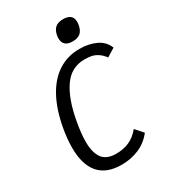

<svg xmlns="http://www.w3.org/2000/svg" viewBox="-228 -1057 1056 1188"><g transform="rotate(-30 300.5 -463.0)"><path d="M69 -226.5Q69 -286.5 81.5 -358Q103 -479.5 148.5 -563.5Q194 -647.5 261 -690.8Q328 -734 413 -734Q478.5 -734 529.5 -710.5Q580.5 -687 601 -635.5L542 -599Q521.5 -626 500 -639.8Q478.5 -653.5 457 -657.8Q435.5 -662 407.5 -662Q313 -662 256.8 -580.8Q200.5 -499.5 174.5 -351Q160.5 -272.5 160.5 -216Q160.5 -138.5 190.2 -98.2Q220 -58 287.5 -58Q340 -58 381.8 -76.5Q423.5 -95 457.5 -136.5L505.5 -82.5Q465 -30.5 407.5 -6.2Q350 18 283.5 18Q176 18 122.5 -43.8Q69 -105.5 69 -226.5ZM334 -854.5Q334 -866 336 -876Q342.5 -911 362.2 -927.5Q382 -944 418 -944Q486 -944 486 -886Q486 -874.5 484 -864Q477.5 -828 457.8 -811.2Q438 -794.5 402 -794.5Q368.5 -794.5 351.2 -809.8Q334 -825 334 -854.5Z"/></g></svg>

Font: JuliaMono Italic
Style: Regular
Weight: 400
Italic angle: -9°
Monospace: yes
Designer: cormullion
Foundry: corm
Version: Version 0.049; ttfautohint (v1.8.4)